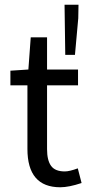

<svg xmlns="http://www.w3.org/2000/svg" viewBox="-20 -780 378 812"><path d="M24 -419V-481L100 -486L110 -622H179V-486H310V-419H179V-149Q179 -102 196 -78.5Q213 -55 254 -55Q274 -55 309 -68L325 -6Q271 12 235 12Q96 12 96 -150V-419ZM253 -760H312L311 -703L297 -548H256Z"/></svg>

Font: RibengUni
Style: Regular
Weight: 400
Designer: (1) Dr. Andrew Glass (Program Manager at Microsoft Corporation)
(2) Bivuti Chakma (Suz Moriz)
(3) Paul D. Hunt (Adobe Co
Foundry: Bivuti Chakma and Jyoti Chakma
Version: Version 1.2020